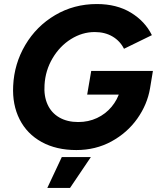

<svg xmlns="http://www.w3.org/2000/svg" viewBox="-20 -732 778 952"><path d="M45.3 -306.1Q50.3 -415.8 105.4 -509Q160.4 -602.2 253.5 -657.1Q346.6 -712 460 -712Q558.3 -712 628.6 -669.5Q698.9 -626.9 733.1 -557.7L594.8 -490.1Q575.2 -529.1 537.7 -551.1Q500.2 -573.1 449.6 -573.1Q387.9 -573.1 332.1 -538.3Q276.3 -503.5 240.6 -443.1Q204.9 -382.7 200.8 -311.1Q196.9 -256.1 215.7 -214.3Q234.4 -172.6 273.8 -149.7Q313.1 -126.9 367.8 -126.9Q418.4 -126.9 460.9 -146.8Q503.5 -166.8 533 -202.1Q562.5 -237.3 575.2 -281.6L723.9 -293.9Q710.3 -213.8 660.8 -143.8Q611.2 -73.7 532.8 -30.8Q454.3 12 358.6 12Q259.1 12 186.4 -28Q113.8 -68 77.2 -140.3Q40.6 -212.6 45.3 -306.1ZM432.3 -380.3H738.2L723.9 -293.9L635.2 -262.8H412.2ZM286.4 46.7H430.6L327.1 200H214.5Z"/></svg>

Font: Oak Sans Light Italic
Style: Regular
Weight: 400
Italic angle: -9.5°
Foundry: Erik Kennedy, Walven
Version: Version 1.000;Glyphs 3.1.2 (3151)